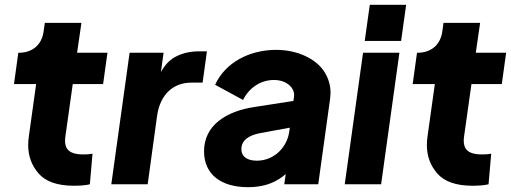

<svg xmlns="http://www.w3.org/2000/svg" viewBox="-20 -765 2121 797"><path d="M286 6C306 6 333 5 353 0L364 -127C347 -124 337 -124 325 -124C261 -124 250 -152 250 -182C250 -189 251 -196 252 -203L282 -416H408L426 -546H300L318 -670H166L161 -634C153 -578 114 -546 58 -546H56L38 -416H130L100 -201C98 -188 97 -175 97 -163C97 -116 112 -77 141 -44C170 -11 219 6 286 6Z M593 0 632 -284C645 -375 701 -422 774 -422H821L839 -552H807C769 -552 735 -544 706 -528C683 -515 664 -495 648 -466L659 -546H518L442 0Z M1009 12C1065 12 1112 -1 1153 -32C1157 -35 1161 -39 1166 -42L1160 0H1301L1350 -353C1351 -363 1352 -372 1352 -381C1352 -410 1344 -439 1327 -466C1294 -519 1218 -558 1126 -558C1014 -558 914 -504 873 -413L989 -350C1012 -398 1060 -433 1117 -433C1168 -433 1201 -403 1201 -370C1201 -366 1200 -363 1200 -360L1198 -346L1037 -321C917 -303 827 -244 827 -137C827 -40 899 12 1009 12ZM1183 -235 1181 -221C1173 -155 1119 -98 1046 -98C1009 -98 982 -113 982 -146C982 -185 1017 -204 1058 -212Z M1645 -595 1666 -745H1515L1494 -595ZM1562 0 1638 -546H1487L1411 0Z M1941 6C1961 6 1988 5 2008 0L2019 -127C2002 -124 1992 -124 1980 -124C1916 -124 1905 -152 1905 -182C1905 -189 1906 -196 1907 -203L1937 -416H2063L2081 -546H1955L1973 -670H1821L1816 -634C1808 -578 1769 -546 1713 -546H1711L1693 -416H1785L1755 -201C1753 -188 1752 -175 1752 -163C1752 -116 1767 -77 1796 -44C1825 -11 1874 6 1941 6Z"/></svg>

Font: Plus Jakarta Sans ExtraBold
Style: Italic
Weight: 800
Italic angle: -8°
Designer: Gumpita Rahayu
Foundry: Tokotype
Version: Version 2.071;gftools[0.9.30]